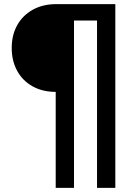

<svg xmlns="http://www.w3.org/2000/svg" viewBox="-20 -732 659 934"><path d="M541 182H452V-632H340V182H251V-285Q187 -285 138.5 -312Q90 -339 63.5 -387.5Q37 -436 37 -499Q37 -562 64 -610Q91 -658 140 -685Q189 -712 254 -712H541Z"/></svg>

Font: Muli
Style: Bold
Weight: 700
Designer: Vernon Adams
Foundry: Vernon Adams
Version: Version 2.001